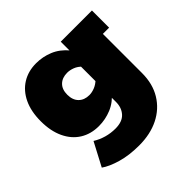

<svg xmlns="http://www.w3.org/2000/svg" viewBox="-157 -551 870 870"><g transform="rotate(-45 278.0 -116.0)"><path d="M258 181Q194 181 144.5 166.5Q95 152 67 132L126 20Q150 35 178 43Q206 51 236 51Q280 51 301.5 27.5Q323 4 323 -33V-66L342 -79Q311 -42 272 -26Q233 -10 191 -10Q140 -10 101.5 -34Q63 -58 41.5 -103.5Q20 -149 20 -212Q20 -275 41.5 -320Q63 -365 101.5 -389Q140 -413 191 -413Q233 -413 272 -397Q311 -381 342 -344L339 -330V-403H539V-293H499V-42Q499 27 468.5 77Q438 127 384 154Q330 181 258 181ZM260 -140Q277 -140 295.5 -147.5Q314 -155 330 -171L324 -124V-297L330 -252Q314 -269 295.5 -276Q277 -283 260 -283Q228 -283 209 -264.5Q190 -246 190 -212Q190 -178 209 -159Q228 -140 260 -140Z"/></g></svg>

Font: Rokkitt Black
Style: Regular
Weight: 900
Designer: Vernon Adams
Foundry: Vernon Adams
Version: Version 3.103